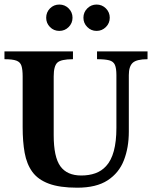

<svg xmlns="http://www.w3.org/2000/svg" viewBox="-22 -829 696 861"><path d="M639.6 -598.6V-563.5Q590.8 -563.5 573.2 -547.4Q555.7 -531.2 555.7 -492.2V-238.3Q555.7 -167.5 533.7 -110.6Q511.7 -53.7 460.9 -20.5Q410.2 12.7 324.2 12.7Q245.6 12.7 197 -5.4Q148.4 -23.4 123 -58.3Q97.7 -93.3 88.6 -143.6Q79.6 -193.8 79.6 -258.3V-486.3Q79.6 -517.1 74.2 -533.9Q68.8 -550.8 51.5 -557.1Q34.2 -563.5 -2 -563.5V-598.6H305.2V-563.5Q251.5 -563.5 235.1 -548.1Q218.8 -532.7 218.8 -486.3V-223.1Q218.8 -124.5 248.8 -83.3Q278.8 -42 342.3 -42Q377.4 -42 405.5 -52Q433.6 -62 453.6 -84Q500 -133.8 500 -255.4V-492.2Q500 -522.9 493.2 -538.3Q486.3 -553.7 467.5 -558.6Q448.7 -563.5 413.1 -563.5V-598.6ZM470.2 -749.5Q470.2 -725.1 452.9 -707.8Q435.5 -690.4 411.1 -690.4Q386.7 -690.4 369.4 -707.8Q352.1 -725.1 352.1 -749.5Q352.1 -773.9 369.4 -791.3Q386.7 -808.6 411.1 -808.6Q435.5 -808.6 452.9 -791.3Q470.2 -773.9 470.2 -749.5ZM303.2 -749.5Q303.2 -725.1 285.9 -707.8Q268.6 -690.4 244.1 -690.4Q219.2 -690.4 202.1 -707.8Q185.1 -725.1 185.1 -749.5Q185.1 -773.9 202.1 -791.3Q219.2 -808.6 244.1 -808.6Q268.6 -808.6 285.9 -791.3Q303.2 -773.9 303.2 -749.5Z"/></svg>

Font: Scheherazade New
Style: Bold
Weight: 700
Designer: SIL International
Foundry: SIL International
Version: Version 4.000